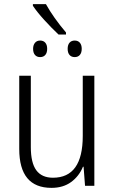

<svg xmlns="http://www.w3.org/2000/svg" viewBox="-20 -898 554 928"><path d="M436 0H391L384 -92H381Q362 -46 323.5 -18Q285 10 229 10Q73 10 73 -178V-532H129V-187Q129 -111 155.5 -75Q182 -39 236 -39Q380 -39 380 -241V-532H436ZM299 -741V-731H263Q228 -764 193.5 -802Q159 -840 139 -870V-878H202Q238 -813 299 -741ZM208 -662Q208 -643 199 -632.5Q190 -622 174 -622Q158 -622 149 -632.5Q140 -643 140 -662Q140 -680 149 -691Q158 -702 174 -702Q190 -702 199 -691.5Q208 -681 208 -662ZM375 -662Q375 -643 366 -632.5Q357 -622 341 -622Q325 -622 316 -632.5Q307 -643 307 -662Q307 -681 316 -691.5Q325 -702 341 -702Q357 -702 366 -691.5Q375 -681 375 -662Z"/></svg>

Font: Noto Sans UI NarrowLight
Style: Regular
Weight: 300
Width: 4
Designer: Monotype Design Team
Foundry: Monotype Imaging Inc.
Version: Version 1.001